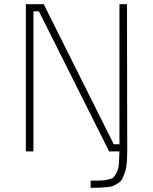

<svg xmlns="http://www.w3.org/2000/svg" viewBox="-20 -720 727 913"><path d="M103 0V-700H188L521 -34H548V-700H584V-601Q584 -495 584.5 -303.5Q585 -112 585 -5Q585 28 583 53.5Q581 79 574.5 98Q568 117 562 129.5Q556 142 542.5 150.5Q529 159 519.5 163.5Q510 168 488.5 170Q467 172 453.5 172.5Q440 173 411 173V139Q446 139 461 138.5Q476 138 495.5 133.5Q515 129 521.5 121.5Q528 114 536 97.5Q544 81 545.5 58.5Q547 36 548 0H499L165 -666H139V0Z"/></svg>

Font: TitilliumText22L Th
Style: Thin
Weight: 100
Designer: Campivisivi
Foundry: Campivisivi
Version: 1.000